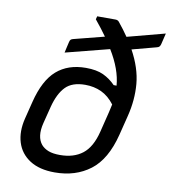

<svg xmlns="http://www.w3.org/2000/svg" viewBox="-85 -830 817 914"><g transform="rotate(10 323.5 -372.5)"><path d="M301 -505Q353 -505 386 -489.5Q419 -474 445 -447H459Q453 -525 399 -613L188 -559Q191 -573 194 -586Q197 -599 200 -612Q202 -621 206 -624.5Q210 -628 219 -630L364 -667Q340 -701 307 -741L311 -756H399Q411 -756 417 -748Q444 -715 465 -684L647 -732Q644 -719 640.5 -705Q637 -691 634 -678Q632 -671 628.5 -666.5Q625 -662 616 -660L499 -629Q544 -547 550.5 -471Q557 -395 537 -315L513 -219Q482 -96 411.5 -42.5Q341 11 240 11Q166 11 119.5 -19Q73 -49 57 -100.5Q41 -152 57 -217L78 -301Q105 -409 160 -457Q215 -505 301 -505ZM160 -107Q173 -92 194.5 -83.5Q216 -75 251 -75Q317 -75 359.5 -108Q402 -141 421 -218L445 -315Q450 -336 454 -355Q426 -392 390.5 -408.5Q355 -425 312 -425Q249 -425 217 -392Q185 -359 168 -294L147 -211Q130 -143 160 -107Z"/></g></svg>

Font: Recursive Mn Lnr St
Style: Italic
Weight: 400
Italic angle: -15°
Monospace: yes
Version: Version 1.079;hotconv 1.0.112;makeotfexe 2.5.65598; ttfautoh